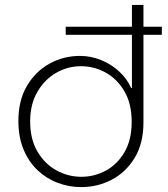

<svg xmlns="http://www.w3.org/2000/svg" viewBox="-20 -750 685 783"><path d="M248 -608V-641H640V-608ZM311 13Q261 13 215 -4.5Q169 -22 133 -56Q97 -90 76 -140.5Q55 -191 55 -257Q55 -341 90 -400Q125 -459 182 -490.5Q239 -522 306 -522Q351 -522 392.5 -505Q434 -488 466 -458.5Q498 -429 515 -391H518V-730H565V-251Q565 -165 529 -106Q493 -47 435.5 -17Q378 13 311 13ZM312 -29Q365 -29 412 -54.5Q459 -80 488 -130Q517 -180 517 -253Q517 -327 487.5 -377.5Q458 -428 411 -454Q364 -480 310 -480Q256 -480 209 -453Q162 -426 132.5 -375.5Q103 -325 103 -255Q103 -182 133 -131.5Q163 -81 210.5 -55Q258 -29 312 -29Z"/></svg>

Font: MuseoModerno Thin ExtraLight
Style: Regular
Weight: 250
Version: Version 1.002